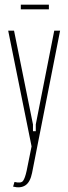

<svg xmlns="http://www.w3.org/2000/svg" viewBox="-20 -626 292 821"><path d="M40 -495 121 -94V-65H133V-94L212 -495H237L117 114Q109 153 88.5 166.5Q68 180 36 172L42 152Q70 159 78.5 147.5Q87 136 94 104L115 0L15 -495ZM189 -586H69V-606H189Z"/></svg>

Font: Moniqa Thin Paragraph
Style: Regular
Weight: 100
Designer: Rajesh Rajput
Foundry: Rajesh Rajput
Version: Version 1.000